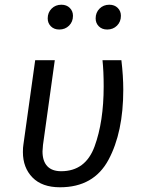

<svg xmlns="http://www.w3.org/2000/svg" viewBox="-20 -781 603 813"><path d="M502 -401Q502 -221 439.5 -104.5Q377 12 234 12Q158 12 117.5 -29.5Q77 -71 77 -137Q77 -157 79 -168L129 -526H212L162 -167Q160 -147 160 -140Q160 -99 180 -77.5Q200 -56 239 -56Q342 -56 380.5 -161Q419 -266 419 -415Q419 -480 414 -526H494Q502 -459 502 -401ZM182 -703Q182 -728 198.5 -744.5Q215 -761 240 -761Q262 -761 275.5 -747.5Q289 -734 289 -714Q289 -689 272.5 -672.5Q256 -656 231 -656Q209 -656 195.5 -669.5Q182 -683 182 -703ZM385 -703Q385 -728 401.5 -744.5Q418 -761 443 -761Q465 -761 478.5 -747.5Q492 -734 492 -714Q492 -689 475.5 -672.5Q459 -656 434 -656Q412 -656 398.5 -669.5Q385 -683 385 -703Z"/></svg>

Font: Fira Sans Book
Style: Italic
Weight: 350
Italic angle: -8°
Designer: bBox Type GmbH & Carrois Corporate GbR & Edenspiekermann AG
Foundry: bBox Type GmbH & Carrois Corporate GbR & Edenspiekermann AG
Version: Version 4.301